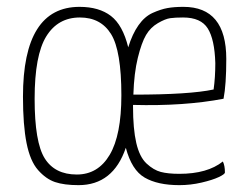

<svg xmlns="http://www.w3.org/2000/svg" viewBox="-20 -530 721 560"><path d="M503 -23Q585 -23 630 -59Q636 -47 636 -27Q636 -22 618 -13.5Q600 -5 568 2.5Q536 10 503 10Q440 10 402 -12Q364 -34 347 -99Q310 10 209 10Q167 10 140.5 1Q114 -8 91 -34Q68 -60 57.5 -112.5Q47 -165 47 -248Q47 -510 212 -510Q269 -510 303.5 -483.5Q338 -457 354 -392Q366 -431 384 -456.5Q402 -482 425.5 -492.5Q449 -503 468.5 -506.5Q488 -510 515 -510Q640 -510 640 -358Q640 -283 632 -242Q517 -220 368 -224V-219Q368 -154 377.5 -113Q387 -72 407.5 -53Q428 -34 449 -28.5Q470 -23 503 -23ZM204 -21Q266 -21 300 -78.5Q334 -136 334 -252Q334 -382 304 -430.5Q274 -479 213 -479Q149 -479 115 -424Q81 -369 81 -242Q81 -115 110.5 -68Q140 -21 204 -21ZM514 -479Q491 -479 476.5 -477Q462 -475 440.5 -462.5Q419 -450 406 -428Q393 -406 382 -361.5Q371 -317 369 -254Q533 -254 603 -269Q608 -304 608 -346Q606 -415 586 -447Q566 -479 514 -479Z"/></svg>

Font: Yanone Kaffeesatz Thin
Style: Regular
Weight: 250
Designer: Yanone (Cyrillic: Daniel Pouzeot)
Foundry: Yanone
Version: Version 1.003;PS 001.003;hotconv 1.0.88;makeotf.lib2.5.64775